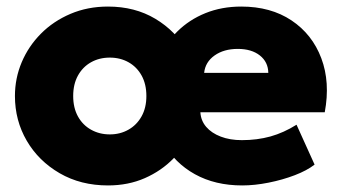

<svg xmlns="http://www.w3.org/2000/svg" viewBox="-20 -550 1042 585"><path d="M309 15Q226 15 161.8 -22.2Q97.5 -59.5 61.5 -121.2Q25.5 -183 25.5 -257.5Q25.5 -311.5 46.2 -360.5Q67 -409.5 104.8 -447.5Q142.5 -485.5 194.8 -507.8Q247 -530 309 -530Q391 -530 453.2 -492.8Q515.5 -455.5 550.8 -393.8Q586 -332 586 -257.5Q586 -204 565.8 -154.8Q545.5 -105.5 508.8 -67.5Q472 -29.5 421.2 -7.2Q370.5 15 309 15ZM314.5 -140.5Q346 -140.5 371.2 -154.8Q396.5 -169 411.2 -195.2Q426 -221.5 426 -257.5Q426 -293.5 411.5 -319.8Q397 -346 371.8 -360.2Q346.5 -374.5 314.5 -374.5Q282.5 -374.5 257.2 -360.2Q232 -346 217.5 -319.8Q203 -293.5 203 -257.5Q203 -221.5 217.5 -195.2Q232 -169 257.5 -154.8Q283 -140.5 314.5 -140.5ZM718 15Q635.5 15 573.8 -19.2Q512 -53.5 477.8 -114.8Q443.5 -176 443.5 -258Q443.5 -318 463.5 -367.8Q483.5 -417.5 520 -453.8Q556.5 -490 606 -510Q655.5 -530 715 -530Q805 -530 868.2 -487.8Q931.5 -445.5 959 -372.5Q986.5 -299.5 969.5 -208H590.5Q592 -182.5 608.2 -163.5Q624.5 -144.5 652.5 -133.8Q680.5 -123 717 -123Q763.5 -123 804 -134.2Q844.5 -145.5 883.5 -170L938.5 -48.5Q915.5 -30.5 878.2 -16.2Q841 -2 798.5 6.5Q756 15 718 15ZM602 -328H797.5Q797 -361 771.8 -381Q746.5 -401 704.5 -401Q662 -401 633.8 -381Q605.5 -361 602 -328Z"/></svg>

Font: Geologica Cursive ExtraBold
Style: Regular
Weight: 800
Designer: Sindre Bremnes, Frode Helland
Foundry: Monokrom Skriftforlag AS
Version: Version 1.010;gftools[0.9.28]